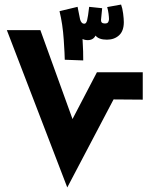

<svg xmlns="http://www.w3.org/2000/svg" viewBox="-20 -822 666 842"><path d="M478 -386 275 0 10 -690H157L298 -300L405 -505H606V-385ZM365 -646Q389 -646 399 -666Q413 -648 449 -648Q481 -648 502 -667Q523 -686 523 -725Q523 -739 520 -762.5Q517 -786 511 -802L450 -791Q454 -778 456 -762Q458 -746 458 -738Q458 -733 455 -726Q452 -719 440 -719Q422 -719 423 -735L428 -786L371 -792Q366 -748 362 -733Q358 -718 350 -718Q336 -718 331 -738L320 -793V-792L241 -773Q255 -716 259.5 -648Q264 -580 264 -560L345 -557Q345 -574 344.5 -597Q344 -620 342 -651Q352 -646 365 -646Z"/></svg>

Font: Noto Sans Arabic SemiCondensed Extra
Style: Regular
Weight: 800
Width: 4
Designer: Nadine Chahine - Monotype Design Team
Foundry: Monotype Imaging Inc.
Version: Version 1.902